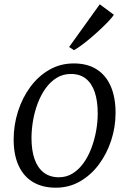

<svg xmlns="http://www.w3.org/2000/svg" viewBox="-20 -863 601 893"><path d="M323 -568Q386 -568 429.2 -540.8Q472.5 -513.5 495 -462Q517.5 -410.5 517.5 -337.5Q517.5 -272 497.2 -210Q477 -148 440 -98.2Q403 -48.5 352 -19.2Q301 10 239.5 10Q177.5 10 133.5 -16.2Q89.5 -42.5 66.5 -92.8Q43.5 -143 43.5 -214Q43.5 -281 63.5 -344.2Q83.5 -407.5 120.5 -458Q157.5 -508.5 209 -538.2Q260.5 -568 323 -568ZM309.5 -519Q273 -519 243.8 -501Q214.5 -483 192.5 -452.5Q170.5 -422 155.8 -383.2Q141 -344.5 133.8 -302.8Q126.5 -261 126.5 -221Q126.5 -163 141 -122.2Q155.5 -81.5 184 -60Q212.5 -38.5 254 -38.5Q289.5 -38.5 318.2 -56.5Q347 -74.5 368.8 -105Q390.5 -135.5 405 -174Q419.5 -212.5 427 -254Q434.5 -295.5 434.5 -335Q434.5 -393 420.8 -434Q407 -475 379.5 -497Q352 -519 309.5 -519ZM301.5 -644.5 444 -843 509.5 -794.5Q504 -785 488.8 -768.5Q473.5 -752 452.5 -732Q431.5 -712 408.2 -692Q385 -672 363 -655.5Q341 -639 324 -629.5Z"/></svg>

Font: Merriweather Light 18pt Light
Style: Italic
Weight: 300
Italic angle: -7.8°
Version: Version 2.101